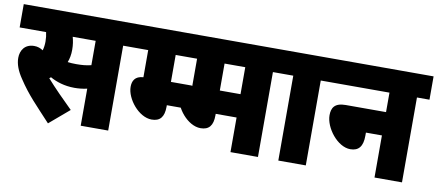

<svg xmlns="http://www.w3.org/2000/svg" viewBox="-61 -845 2478 1087"><g transform="rotate(10 1178.0 -301.5)"><path d="M595 -488H666V-622H0V-488H152C156 -471 158 -453 158 -435C158 -417 156 -400 151 -383C136 -393 120 -399 100 -399C46 -399 22 -360 22 -317C22 -282 36 -244 64 -203C119 -119 171 -69 252 19L366 -78C317 -126 257 -186 215 -234C218 -236 221 -238 224 -241C259 -221 307 -205 364 -205C386 -205 411 -207 437 -213V0H595ZM351 -339C332 -339 317 -340 302 -342C310 -362 315 -386 315 -415C315 -443 311 -467 305 -488H437V-348C408 -341 384 -339 351 -339Z M897 -333V-488H1022V-622H653V-488H739V-332C690 -329 677 -299 677 -266C677 -198 751 -104 826 -104C874 -104 897 -131 897 -190V-199H1017V-333Z M1456 -488H1527V-622H934V-488H1020V-332C971 -329 958 -299 958 -266C958 -198 1032 -104 1107 -104C1155 -104 1178 -131 1178 -190V-199H1298V0H1456ZM1297 -488V-333H1178V-488Z M1731 -488H1803V-622H1514V-488H1573V0H1731Z M1790 -622V-488H2126V-376H1894C1830 -376 1814 -345 1814 -303C1814 -232 1888 -134 1963 -134C2011 -134 2034 -163 2034 -224V-242H2126V0H2284V-488H2356V-622Z"/></g></svg>

Font: Noto Sans Condensed Black
Style: Italic
Weight: 900
Width: 3
Italic angle: -12°
Designer: Monotype Design Team
Foundry: Monotype Imaging Inc.
Version: Version 2.013